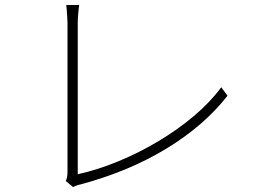

<svg xmlns="http://www.w3.org/2000/svg" viewBox="-20 -750 1040 768"><path d="M243 -26Q246 -32 248 -40.5Q250 -49 250 -62Q250 -75 250 -117.5Q250 -160 250 -220.5Q250 -281 250 -348Q250 -415 250 -478.5Q250 -542 250 -589.5Q250 -637 250 -657Q250 -666 249 -681Q248 -696 247 -710.5Q246 -725 245 -730H297Q295 -720 293 -696.5Q291 -673 291 -658Q291 -640 291 -600.5Q291 -561 291 -507.5Q291 -454 291 -394.5Q291 -335 291 -277.5Q291 -220 291 -171.5Q291 -123 291 -91.5Q291 -60 291 -53Q372 -71 454 -105Q536 -139 612.5 -184.5Q689 -230 754.5 -285Q820 -340 865 -401L890 -367Q796 -247 645.5 -155.5Q495 -64 301 -12Q294 -11 286.5 -8Q279 -5 272 -2Z"/></svg>

Font: Noto Sans JP ExtraLight
Style: Regular
Weight: 250
Designer: Ryoko NISHIZUKA  (kana, bopomofo & ideographs); Paul D. Hunt (Latin, Greek & Cyrillic); Sandoll Communications , Soo-you
Foundry: Adobe
Version: Version 2.004-H2;hotconv 1.0.118;makeotfexe 2.5.65603